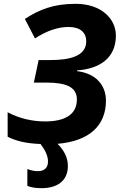

<svg xmlns="http://www.w3.org/2000/svg" viewBox="-20 -744 636 1004"><path d="M20 -29C63 -7 115 6 192 9C217 42 231 71 231 101C231 134 211 151 178 151C159 151 142 147 123 140V228C140 235 163 240 198 240C275 240 335 205 335 124C335 77 312 39 281 8C448 -6 534 -88 534 -218C534 -297 483 -360 383 -372V-376C502 -384 586 -441 586 -558C586 -647 508 -724 376 -724C259 -724 186 -694 110 -645L163 -543C220 -580 278 -603 339 -603C400 -603 431 -573 431 -528C431 -448 339 -430 244 -430H182L157 -312H226C325 -312 382 -289 382 -224C382 -141 314 -109 215 -109C151 -109 81 -124 20 -157Z"/></svg>

Font: BC Sans
Style: Bold Italic
Weight: 700
Italic angle: -12°
Designer: Monotype Design Team
Province of B.C.
Foundry: Monotype Imaging Inc.
Version: Version 2.000;GOOG;noto-source:20170915:90ef993387c0